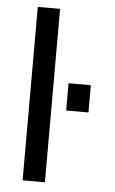

<svg xmlns="http://www.w3.org/2000/svg" viewBox="-51 -736 463 772"><g transform="rotate(5 180.0 -350.0)"><path d="M70 -700H160V0H70ZM310 -405V-295H220V-405Z"/></g></svg>

Font: Cuprum
Style: Regular
Weight: 400
Designer: Jovanny Lemonad
Foundry: Jovanny Lemonad
Version: Version 1.002